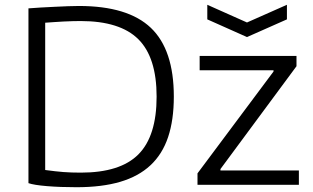

<svg xmlns="http://www.w3.org/2000/svg" viewBox="-20 -774 1309 803"><path d="M847 -754 1013 -680 1180 -754V-693L1013 -619L847 -693ZM806 -49 1124 -475V-480H815V-540H1220V-497L902 -67V-61H1230V-1H806ZM300 9Q232 9 177 4.5Q122 0 99 -8V-739Q121 -741 149.5 -742.5Q178 -744 207.5 -745.5Q237 -747 264 -748Q291 -749 310 -749Q515 -749 611 -657.5Q707 -566 707 -370Q707 -272 683 -200.5Q659 -129 609 -82.5Q559 -36 482.5 -13.5Q406 9 300 9ZM318 -52Q483 -52 559 -128.5Q635 -205 635 -370Q635 -534 558.5 -610Q482 -686 317 -686Q303 -686 284 -685.5Q265 -685 245 -684Q225 -683 205 -681.5Q185 -680 169 -679V-63Q213 -57 245 -54.5Q277 -52 318 -52Z"/></svg>

Font: Encode Sans Wide
Style: Light
Weight: 300
Designer: Pablo Impallari, Andres Torresi
Foundry: Pablo Impallari, Andres Torresi
Version: Version 1.000; ttfautohint (v1.00) -l 8 -r 50 -G 200 -x 14 -